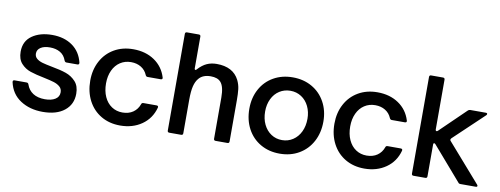

<svg xmlns="http://www.w3.org/2000/svg" viewBox="-63 -1095 3748 1438"><g transform="rotate(10 1811.0 -376.0)"><path d="M40 -170V-174Q40 -185 53 -185H144Q156 -185 160 -173Q174 -131 209.5 -108Q245 -85 300 -85Q349 -85 378.5 -103.5Q408 -122 408 -156Q408 -183 389.5 -199Q371 -215 343.5 -223.5Q316 -232 268 -242Q202 -255 160.5 -269Q119 -283 89.5 -315.5Q60 -348 60 -405Q60 -485 120 -527Q180 -569 272 -569Q364 -569 426.5 -524.5Q489 -480 508 -399V-395Q508 -384 495 -384H412Q401 -384 396 -396Q382 -436 349.5 -455Q317 -474 272 -474Q227 -474 201 -457Q175 -440 175 -411Q175 -387 192.5 -372.5Q210 -358 236.5 -350.5Q263 -343 310 -334Q377 -322 420 -307Q463 -292 494 -258.5Q525 -225 525 -166Q525 -85 465 -37Q405 11 300 11Q201 11 130 -35.5Q59 -82 40 -170Z M611 -282Q611 -365 646 -430.5Q681 -496 744 -532.5Q807 -569 889 -569Q983 -569 1050 -523.5Q1117 -478 1141 -399Q1142 -397 1142 -394Q1142 -383 1129 -383H1029Q1018 -383 1013 -395Q998 -431 965.5 -451Q933 -471 889 -471Q843 -471 807 -447.5Q771 -424 751 -381Q731 -338 731 -282Q731 -224 751 -180Q771 -136 807 -112Q843 -88 889 -88Q937 -88 970 -111Q1003 -134 1017 -174Q1020 -185 1033 -185H1132Q1148 -185 1145 -170Q1122 -85 1053 -37Q984 11 889 11Q807 11 744 -26Q681 -63 646 -129.5Q611 -196 611 -282Z M1262 0Q1248 0 1248 -14V-749Q1248 -763 1262 -763H1352Q1366 -763 1366 -749V-508Q1366 -503 1368 -500Q1370 -497 1372 -497Q1378 -497 1382 -503Q1415 -539 1448.5 -554Q1482 -569 1523 -569Q1648 -569 1694 -478Q1710 -445 1714 -411Q1718 -377 1718 -327V-14Q1718 0 1704 0H1614Q1600 0 1600 -14V-327Q1600 -411 1571 -443Q1547 -470 1495 -470Q1435 -470 1405 -434Q1385 -411 1375.5 -372.5Q1366 -334 1366 -269V-14Q1366 0 1352 0Z M1821 -282Q1821 -365 1856.5 -430.5Q1892 -496 1956 -532.5Q2020 -569 2102 -569Q2184 -569 2248 -532.5Q2312 -496 2348 -430.5Q2384 -365 2384 -282Q2384 -197 2348.5 -130.5Q2313 -64 2249 -26.5Q2185 11 2102 11Q2020 11 1956 -26Q1892 -63 1856.5 -129.5Q1821 -196 1821 -282ZM2263 -282Q2263 -334 2242.5 -376.5Q2222 -419 2185 -443Q2148 -467 2102 -467Q2056 -467 2019 -443.5Q1982 -420 1961.5 -377.5Q1941 -335 1941 -282Q1941 -226 1962 -183Q1983 -140 2019.5 -116Q2056 -92 2102 -92Q2148 -92 2185 -116.5Q2222 -141 2242.5 -184Q2263 -227 2263 -282Z M2468 -282Q2468 -365 2503 -430.5Q2538 -496 2601 -532.5Q2664 -569 2746 -569Q2840 -569 2907 -523.5Q2974 -478 2998 -399Q2999 -397 2999 -394Q2999 -383 2986 -383H2886Q2875 -383 2870 -395Q2855 -431 2822.5 -451Q2790 -471 2746 -471Q2700 -471 2664 -447.5Q2628 -424 2608 -381Q2588 -338 2588 -282Q2588 -224 2608 -180Q2628 -136 2664 -112Q2700 -88 2746 -88Q2794 -88 2827 -111Q2860 -134 2874 -174Q2877 -185 2890 -185H2989Q3005 -185 3002 -170Q2979 -85 2910 -37Q2841 11 2746 11Q2664 11 2601 -26Q2538 -63 2503 -129.5Q2468 -196 2468 -282Z M3119 0Q3105 0 3105 -14V-749Q3105 -763 3119 -763H3209Q3223 -763 3223 -749V-371Q3223 -365 3225.5 -362Q3228 -359 3231 -359Q3236 -359 3241 -364L3434 -551Q3442 -559 3451 -559H3570Q3582 -559 3582 -551Q3582 -546 3577 -541L3349 -325Q3344 -318 3344 -314Q3344 -309 3348 -305L3600 -17Q3604 -12 3604 -8Q3604 0 3592 0H3476Q3464 0 3459 -8L3240 -261Q3235 -267 3230 -267Q3223 -267 3223 -255V-14Q3223 0 3209 0Z"/></g></svg>

Font: Open Sauce Two SemiBold
Style: Regular
Weight: 600
Designer: Alfredo Marco Pradil
Foundry: Creative Sauce Fz LLC
Version: Version 1.477